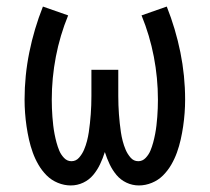

<svg xmlns="http://www.w3.org/2000/svg" viewBox="-20 -558 640 586"><path d="M196 8Q176 8 156.5 0Q137 -8 122.5 -22.5Q108 -37 97.5 -55Q87 -73 80 -92.5Q73 -112 68.5 -132Q64 -152 61 -172.5Q58 -193 56.5 -213.5Q55 -234 55 -254Q55 -327 69.5 -398.5Q84 -470 111 -538L188 -511Q163 -450 150.5 -385Q138 -320 138 -254Q138 -241 138.5 -227.5Q139 -214 140 -201Q141 -188 142.5 -175Q144 -162 146.5 -149Q149 -136 152.5 -123Q156 -110 161 -98Q166 -86 175.5 -76Q185 -66 198 -66Q212 -66 221.5 -77Q231 -88 236.5 -101Q242 -114 245.5 -127.5Q249 -141 251 -154.5Q253 -168 254.5 -182Q256 -196 257 -209.5Q258 -223 258.5 -237Q259 -251 259 -265V-345H341V-265Q341 -251 341.5 -237Q342 -223 343 -209.5Q344 -196 345.5 -182Q347 -168 349 -154.5Q351 -141 354.5 -127.5Q358 -114 363.5 -101Q369 -88 378.5 -77Q388 -66 402 -66Q415 -66 424.5 -76Q434 -86 439 -98Q444 -110 447.5 -123Q451 -136 453.5 -149Q456 -162 457.5 -175Q459 -188 460 -201Q461 -214 461.5 -227.5Q462 -241 462 -254Q462 -320 449.5 -385Q437 -450 412 -511L489 -538Q516 -470 530.5 -398.5Q545 -327 545 -254Q545 -234 543.5 -213.5Q542 -193 539 -172.5Q536 -152 531.5 -132Q527 -112 520 -92.5Q513 -73 502.5 -55Q492 -37 477.5 -22.5Q463 -8 443.5 0Q424 8 404 8Q384 8 366 -0.5Q348 -9 335.5 -24Q323 -39 314.5 -57Q306 -75 300 -94Q300 -94 300 -94Q300 -94 300 -94Q300 -94 300 -94Q300 -94 300 -94Q294 -75 285.5 -57Q277 -39 264.5 -24Q252 -9 234 -0.5Q216 8 196 8Z"/></svg>

Font: Iosevka Curly Slab Extended
Style: Regular
Weight: 400
Width: 7
Monospace: yes
Designer: Belleve Invis
Foundry: Belleve Invis
Version: Version 11.1.0; ttfautohint (v1.8.3)